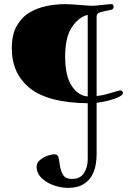

<svg xmlns="http://www.w3.org/2000/svg" viewBox="-20 -722 635 928"><path d="M37 -489Q37 -555 61 -597Q85 -639 123 -661.5Q161 -684 206 -693Q251 -702 293 -702Q297 -702 310.5 -701.5Q324 -701 339.5 -700Q355 -699 365 -698Q384 -697 398.5 -695.5Q413 -694 423 -694Q433 -694 444.5 -695Q456 -696 473 -698Q488 -700 501 -701Q514 -702 519 -702Q529 -702 529 -688Q529 -677 515 -674Q481 -668 464 -662.5Q447 -657 447 -643V-258Q471 -260 492.5 -266Q514 -272 530 -277Q540 -280 549 -282.5Q558 -285 562 -285Q568 -285 571 -281Q574 -277 574 -273Q574 -263 555 -253.5Q536 -244 507 -236.5Q478 -229 447 -225V25Q447 49 442 77Q437 105 422.5 129.5Q408 154 380.5 170Q353 186 309 186Q274 186 239 173.5Q204 161 180.5 138Q157 115 157 83Q157 66 171.5 53Q186 40 206.5 32Q227 24 244 24Q258 24 262 36.5Q266 49 268 69Q273 106 285.5 124.5Q298 143 327 143Q368 143 386 114.5Q404 86 404 49V-223Q214 -225 125.5 -295Q37 -365 37 -489ZM295 -449Q295 -355 326.5 -307Q358 -259 404 -256V-650Q361 -640 328 -591.5Q295 -543 295 -449Z"/></svg>

Font: Monomakh
Style: Regular
Weight: 400
Version: Version 1.200; ttfautohint (v1.8.4.7-5d5b)